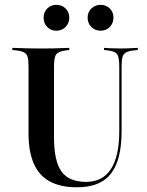

<svg xmlns="http://www.w3.org/2000/svg" viewBox="-20 -771 614 802"><path d="M99.2 -369.4V-492.7Q99.2 -518.5 95.6 -532.3Q91.9 -546 80.6 -552Q69.4 -558.1 47.6 -560.5L31.5 -562.1V-571Q43.5 -571 60.1 -570.2Q76.6 -569.4 98 -569Q119.4 -568.5 142.7 -568.5H152.4H162.1Q185.5 -568.5 205.6 -569Q225.8 -569.4 242.3 -570.2Q258.9 -571 269.4 -571V-562.1L255.6 -560.5Q224.2 -556.5 214.9 -544Q205.6 -531.5 205.6 -492.7V-369.4ZM301.6 11.3Q233.1 11.3 188.3 -12.9Q143.5 -37.1 121.4 -87.1Q99.2 -137.1 99.2 -212.9V-369.4H205.6V-197.6Q205.6 -98.4 236.7 -54.8Q267.7 -11.3 339.5 -11.3Q408.9 -11.3 443.5 -64.9Q478.2 -118.5 478.2 -223.4V-369.4H487.9V-222.6Q487.9 -104 444 -46.4Q400 11.3 301.6 11.3ZM478.2 -369.4V-492.7Q478.2 -531.5 469.4 -544.4Q460.5 -557.3 429 -560.5L414.5 -562.1V-571Q425.8 -570.2 443.5 -569.4Q461.3 -568.5 483.1 -568.5Q498.4 -568.5 512.1 -569Q525.8 -569.4 537.1 -570.2Q548.4 -571 555.6 -571V-562.1L539.5 -560.5Q517.7 -558.1 506.5 -552Q495.2 -546 491.5 -532.3Q487.9 -518.5 487.9 -492.7V-369.4ZM215.3 -642.7Q192.7 -642.7 177.4 -658.1Q162.1 -673.4 162.1 -697.6Q162.1 -720.2 177.4 -735.5Q192.7 -750.8 215.3 -750.8Q238.7 -750.8 254 -735.5Q269.4 -720.2 269.4 -697.6Q269.4 -674.2 254 -658.5Q238.7 -642.7 215.3 -642.7ZM400 -642.7Q377.4 -642.7 361.7 -658.1Q346 -673.4 346 -697.6Q346 -720.2 361.7 -735.5Q377.4 -750.8 400 -750.8Q423.4 -750.8 438.7 -735.5Q454 -720.2 454 -697.6Q454 -674.2 438.7 -658.5Q423.4 -642.7 400 -642.7Z"/></svg>

Font: Playfair 144pt SemiCondensed SemiBold
Style: Regular
Weight: 600
Width: 4
Designer: Claus Eggers Sørensen
Foundry: Claus Eggers Sørensen
Version: Version 2.203